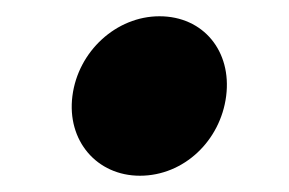

<svg xmlns="http://www.w3.org/2000/svg" viewBox="-20 -164 355 236"><path d="M152 52C206 52 251 9 258 -46C265 -101 230 -144 176 -144C123 -144 76 -101 69 -46C62 9 99 52 152 52Z"/></svg>

Font: Falling Sky
Style: ExBdObl
Weight: 400
Designer: Paul D. Hunt
Foundry: Adobe Systems Incorporated
Version: Version 1.02